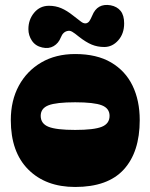

<svg xmlns="http://www.w3.org/2000/svg" viewBox="-20 -742 598 764"><path d="M279 2Q162 2 92.5 -67.5Q23 -137 23 -264Q23 -342 55 -401Q87 -460 144.5 -493.5Q202 -527 279 -527Q365 -527 422 -493.5Q479 -460 507.5 -401Q536 -342 536 -264Q536 -137 472.5 -67.5Q409 2 279 2ZM142 -281Q142 -250 173 -237.5Q204 -225 279 -225Q354 -225 385 -237.5Q416 -250 416 -281Q416 -311 385 -323Q354 -335 279 -335Q204 -335 173 -323Q142 -311 142 -281ZM175 -719Q201 -719 223.5 -709.5Q246 -700 271 -680Q291 -665 301.5 -656.5Q312 -648 322 -649Q331 -651 336 -658.5Q341 -666 347 -680Q367 -730 420 -721Q446 -716 460 -698.5Q474 -681 474 -649Q474 -608 450.5 -581.5Q427 -555 395 -555Q368 -555 345 -564.5Q322 -574 294 -596Q277 -610 267.5 -615.5Q258 -621 250 -619Q231 -616 222 -593Q213 -570 193.5 -558.5Q174 -547 148 -553Q121 -559 107 -580Q93 -601 93 -626Q93 -664 116 -691.5Q139 -719 175 -719Z"/></svg>

Font: Bagel Fat One
Style: Regular
Weight: 400
Designer: Kyung-won Kim
Foundry: JAMO
Version: Version 1.000; ttfautohint (v1.8.4.7-5d5b);gftools[0.9.28]